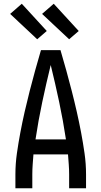

<svg xmlns="http://www.w3.org/2000/svg" viewBox="-20 -1002 540 1022"><path d="M62 0V-74Q62 -130 70 -186Q78 -242 88.5 -297.5Q99 -353 111.5 -408Q124 -463 138 -517.5Q152 -572 167 -626.5Q182 -681 198 -735H302Q318 -681 333 -626.5Q348 -572 362 -517.5Q376 -463 388.5 -408Q401 -353 411.5 -297.5Q422 -242 430 -186Q438 -130 438 -74V0H348V-74Q348 -100 346 -127Q344 -154 342 -180H158Q156 -154 154 -127Q152 -100 152 -74V0ZM169 -260H331Q316 -360 295 -459Q274 -558 250 -656Q226 -558 205 -459Q184 -360 169 -260ZM348 -793 204 -928 266 -982 399 -837ZM178 -793 34 -928 96 -982 229 -837Z"/></svg>

Font: Iosevka Curly Medium
Style: Regular
Weight: 500
Monospace: yes
Designer: Belleve Invis
Foundry: Belleve Invis
Version: Version 22.1.2; ttfautohint (v1.8.4)